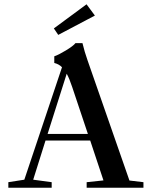

<svg xmlns="http://www.w3.org/2000/svg" viewBox="-20 -878 710 898"><path d="M252.4 -714.8 231.9 -745.1 384.8 -857.9 423.8 -805.2ZM19 0V-25.9L93.8 -37.6L270 -563.5Q255.9 -578.1 233.9 -583.5V-614.7Q253.4 -621.1 288.1 -642.1Q322.8 -663.1 333 -676.3H365.7Q375.5 -635.3 389.2 -596.7L585.4 -33.7L650.9 -25.9V0H385.3V-25.9L463.9 -34.2L401.9 -220.7H192.9L135.3 -37.6L221.7 -25.9V0ZM317.4 -471.7Q304.7 -510.3 292 -533.2L202.6 -251.5H391.1Z"/></svg>

Font: Elstob Medium
Style: Regular
Weight: 500
Designer: Peter S. Baker
Version: Version 1.015